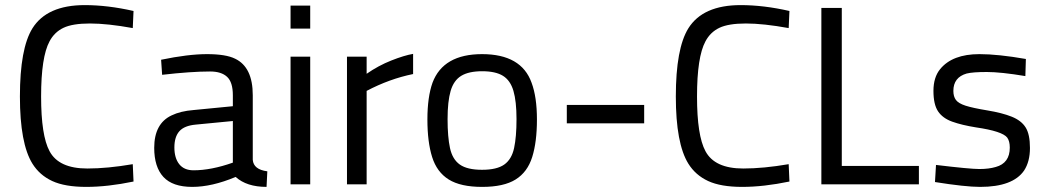

<svg xmlns="http://www.w3.org/2000/svg" viewBox="-20 -722 4097 752"><path d="M503 -11Q402 10 318 10Q234 10 184.5 -13Q135 -36 107 -81Q58 -160 58 -344Q58 -532 107 -611Q164 -702 312 -702Q402 -702 503 -679L500 -612Q401 -630 332.5 -630Q264 -630 228.5 -613Q193 -596 174 -560Q141 -499 141 -344Q141 -191 174 -130Q210 -62 322 -62Q401 -62 500 -79Z M970 -96Q973 -58 1027 -51L1024 10Q946 10 903 -29Q810 10 733 10Q656 10 620 -29Q584 -68 584 -143Q584 -238 652 -270Q687 -287 738 -291L892 -306V-349Q892 -400 869.5 -421Q847 -442 803 -442Q728 -442 615 -429L611 -488Q717 -510 791 -510Q865 -510 901 -492Q970 -459 970 -349ZM738 -55Q807 -55 892 -85V-248L747 -234Q702 -230 682.5 -208Q663 -186 663 -144.5Q663 -103 682 -79Q701 -55 738 -55Z M1118 0V-500H1195V0ZM1118 -610V-700H1195V-610Z M1598 -432Q1505 -413 1416 -366V0H1339V-500H1416V-433Q1462 -465 1512.5 -485Q1563 -505 1598 -511Z M1674 -398Q1716 -510 1868 -510Q2022 -510 2062 -398Q2083 -342 2083 -254Q2083 -166 2064.5 -107Q2046 -48 1999.5 -19Q1953 10 1868.5 10Q1784 10 1737.5 -19Q1691 -48 1672.5 -107Q1654 -166 1654 -254Q1654 -342 1674 -398ZM1868 -57Q1926 -57 1955 -77.5Q1984 -98 1993.5 -142Q2003 -186 2003 -255.5Q2003 -325 1991 -366Q1979 -407 1950 -425Q1921 -443 1868.5 -443Q1816 -443 1786.5 -425Q1757 -407 1745 -366Q1733 -325 1733 -255.5Q1733 -186 1742.5 -142Q1752 -98 1781 -77.5Q1810 -57 1868 -57Z M2200 -239V-311H2503V-239Z M3072 -11Q2971 10 2887 10Q2803 10 2753.5 -13Q2704 -36 2676 -81Q2627 -160 2627 -344Q2627 -532 2676 -611Q2733 -702 2881 -702Q2971 -702 3072 -679L3069 -612Q2970 -630 2901.5 -630Q2833 -630 2797.5 -613Q2762 -596 2743 -560Q2710 -499 2710 -344Q2710 -191 2743 -130Q2779 -62 2891 -62Q2970 -62 3069 -79Z M3197 0V-691H3277V-72H3579V0Z M3996 -424Q3900 -440 3845 -440Q3790 -440 3766 -434Q3714 -419 3714 -366Q3714 -344 3724 -330.5Q3734 -317 3762 -308Q3790 -299 3847.5 -289.5Q3905 -280 3942.5 -265Q3980 -250 3997 -223Q4014 -196 4014 -142.5Q4014 -89 3991 -54Q3947 10 3819 10Q3761 10 3642 -9L3646 -76Q3779 -60 3816 -60Q3853 -60 3880 -68Q3935 -83 3935 -144Q3935 -169 3925 -183Q3906 -208 3803 -223Q3747 -232 3709.5 -245.5Q3672 -259 3654 -286Q3636 -313 3636 -366Q3636 -419 3662 -451Q3710 -510 3816 -510Q3889 -510 3998 -491Z"/></svg>

Font: Cairo-CLs
Style: CLs-Regular
Weight: 400
Version: Version 3.130;gftools[0.9.24]